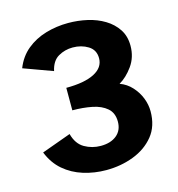

<svg xmlns="http://www.w3.org/2000/svg" viewBox="-104 -771 812 874"><g transform="rotate(-15 302.5 -334.0)"><path d="M291 12Q235 12 183.5 -4Q132 -20 93 -53.5Q54 -87 33 -140L171 -190Q184 -141 219 -121Q254 -101 295 -101Q342 -101 370 -124Q398 -147 398 -188Q398 -229 372 -251.5Q346 -274 303.5 -282.5Q261 -291 211 -291V-397Q297 -397 343.5 -421Q390 -445 390 -489Q390 -528 358.5 -547.5Q327 -567 286 -567Q249 -567 218 -549Q187 -531 177 -485L40 -535Q60 -586 99 -618Q138 -650 189 -665Q240 -680 295 -680Q341 -680 385 -670Q429 -660 464.5 -638.5Q500 -617 521.5 -584.5Q543 -552 543 -507Q543 -453 514 -412.5Q485 -372 450 -352Q483 -340 506.5 -314Q530 -288 542 -257Q554 -226 554 -195Q554 -125 517 -79.5Q480 -34 420 -11Q360 12 291 12Z"/></g></svg>

Font: Atkinson Hyperlegible
Style: Bold
Weight: 700
Designer: Elliott Scott, Megan Eiswerth, Linus Boman, Theodore Petrosky
Foundry: Braille Institute
Version: Version 1.006; ttfautohint (v1.8.3)